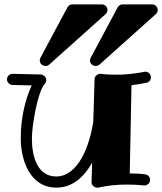

<svg xmlns="http://www.w3.org/2000/svg" viewBox="-20 -838 742 879"><path d="M671 -484C671 -497 660 -510 645 -510C644 -510 642 -509 641 -509C594 -500 551 -496 511 -496C487 -496 464 -497 442 -500C441 -500 440 -500 439 -500C427 -500 413 -490 413 -476L407 -280C382 -125 318 -30 238 -30C150 -30 126 -123 126 -204C126 -259 151 -421 188 -458C190 -462 192 -466 192 -471C192 -485 181 -495 167 -497C38 -500 38 -500 38 -500C23 -500 12 -488 12 -475C12 -461 23 -450 37 -449L125 -447C92 -374 75 -290 75 -205C75 -111 113 21 239 21C305 21 361 -20 402 -94L399 -5C399 -5 399 -5 399 -4C399 9 411 21 425 21C427 21 428 21 430 21C473 11 517 7 562 7C587 7 613 8 639 11C640 11 641 11 642 11C654 11 667 1 667 -15C667 -27 658 -39 644 -40C621 -43 597 -44 574 -44L582 -448C604 -451 627 -454 650 -459C663 -461 671 -472 671 -484ZM472 -793C472 -806 461 -818 446 -818H312C302 -818 294 -813 289 -805L165 -573C163 -570 162 -565 162 -561C162 -548 173 -536 188 -536C194 -536 200 -538 205 -542L463 -773C469 -778 472 -785 472 -793ZM702 -793C702 -806 691 -818 676 -818H542C532 -818 524 -813 519 -805L395 -573C393 -570 392 -565 392 -561C392 -548 403 -536 418 -536C424 -536 430 -538 435 -542L693 -773C699 -778 702 -785 702 -793Z"/></svg>

Font: Ribeye
Style: Regular
Weight: 400
Designer: Astigmatic (AOETI)
Foundry: Astigmatic (AOETI)
Version: Version 1.000